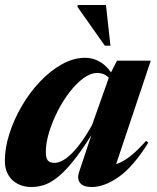

<svg xmlns="http://www.w3.org/2000/svg" viewBox="-22 -738 630 771"><path d="M295.5 -47 357 -231.5 366 -229.5Q321 -155 285 -107.8Q249 -60.5 218.5 -34Q188 -7.5 160.5 2.8Q133 13 105 13Q73 13 48.8 0.2Q24.5 -12.5 11 -36Q-2.5 -59.5 -2.5 -91.5Q-2.5 -144 15.8 -201.2Q34 -258.5 65.8 -312.8Q97.5 -367 138.8 -410.5Q180 -454 226.8 -480Q273.5 -506 320.5 -506Q354 -506 383.5 -487.2Q413 -468.5 437 -427L427.5 -407Q417 -427 402.5 -436Q388 -445 368.5 -445Q341.5 -445 312.8 -423.8Q284 -402.5 257 -367.5Q230 -332.5 208.8 -290.2Q187.5 -248 174.8 -205.8Q162 -163.5 162 -128Q162 -103 170.2 -93.5Q178.5 -84 197 -84Q209 -84 224.2 -90.8Q239.5 -97.5 258.5 -114.5Q277.5 -131.5 299.8 -161Q322 -190.5 347.5 -235.5L420 -440L448 -494.5H583.5L434.5 -49.5L419.5 -72.5Q439.5 -75.5 462 -86Q484.5 -96.5 509.8 -117.8Q535 -139 564.5 -172.5L573.5 -165Q513.5 -69 455.5 -28Q397.5 13 346.5 13Q313 13 299.8 -3.2Q286.5 -19.5 295.5 -47ZM421.5 -554.5H399L289 -710.5L290 -718H403.5Z"/></svg>

Font: Newsreader 60pt
Style: Bold Italic
Weight: 700
Italic angle: -17°
Designer: Hugues Gentile
Foundry: Production Type
Version: Version 1.003